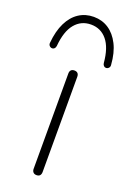

<svg xmlns="http://www.w3.org/2000/svg" viewBox="-181 -790 573 845"><g transform="rotate(20 106.0 -367.5)"><path d="M106 3Q96 3 90.5 -3Q85 -9 85 -19V-465Q85 -476 90.5 -481.5Q96 -487 106 -487Q116 -487 121.5 -481.5Q127 -476 127 -465V-19Q127 -9 122 -3Q117 3 106 3ZM-20 -545Q-27 -545 -32.5 -550.5Q-38 -556 -37 -565Q-32 -621 -13 -659.5Q6 -698 36.5 -718Q67 -738 106 -738Q145 -738 175.5 -718Q206 -698 225.5 -659.5Q245 -621 249 -565Q250 -556 244.5 -550.5Q239 -545 232 -545Q226 -545 221.5 -549.5Q217 -554 216 -562Q210 -632 181 -667Q152 -702 106 -702Q60 -702 31 -667Q2 -632 -4 -562Q-5 -554 -9.5 -549.5Q-14 -545 -20 -545Z"/></g></svg>

Font: Nunito ExtraLight
Style: Regular
Weight: 200
Designer: Vernon Adams
Foundry: Vernon Adams
Version: Version 3.602;April 4, 2023;FontCreator 14.0.0.2856 64-bit